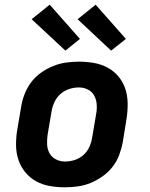

<svg xmlns="http://www.w3.org/2000/svg" viewBox="-20 -791 640 819"><path d="M257 8Q224 8 192.5 2.5Q161 -3 134.5 -17.5Q108 -32 88.5 -55.5Q69 -79 59 -108Q49 -137 48.5 -169.5Q48 -202 53 -234L70 -334Q74 -361 84.5 -388.5Q95 -416 112.5 -439.5Q130 -463 154.5 -480.5Q179 -498 206 -509Q233 -520 261 -524Q289 -528 316 -528Q349 -528 380.5 -522.5Q412 -517 439 -502.5Q466 -488 485.5 -464.5Q505 -441 514.5 -412Q524 -383 524.5 -350.5Q525 -318 520 -286L504 -186Q499 -159 489 -131.5Q479 -104 461 -80.5Q443 -57 418.5 -39.5Q394 -22 367.5 -11Q341 0 312.5 4Q284 8 257 8ZM257 -102Q278 -102 298.5 -108.5Q319 -115 335.5 -129.5Q352 -144 361 -164Q370 -184 373 -204L390 -304Q394 -325 392.5 -345.5Q391 -366 382 -383Q373 -400 355 -409Q337 -418 317 -418Q296 -418 275.5 -411.5Q255 -405 238.5 -390.5Q222 -376 212.5 -356Q203 -336 200 -316L183 -216Q180 -195 181 -174.5Q182 -154 191.5 -137Q201 -120 219 -111Q237 -102 257 -102ZM454 -575 311 -709 388 -771 517 -625ZM259 -575 115 -709 192 -771 321 -625Z"/></svg>

Font: Iosevka Aile Extrabold
Style: Italic
Weight: 800
Italic angle: -9°
Designer: Belleve Invis
Foundry: Belleve Invis
Version: Version 31.1.0; ttfautohint (v1.8.4)